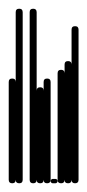

<svg xmlns="http://www.w3.org/2000/svg" viewBox="-20 -420 200 440"><path d="M0 -8H16V-232H0ZM8 -16Q4 -16 2 -14Q0 -12 0 -8Q0 -4 2 -2Q4 0 8 0Q12 0 14 -2Q16 -4 16 -8Q16 -12 14 -14Q12 -16 8 -16ZM8 -240Q4 -240 2 -238Q0 -236 0 -232Q0 -228 2 -226Q4 -224 8 -224Q12 -224 14 -226Q16 -228 16 -232Q16 -236 14 -238Q12 -240 8 -240Z M16 -8H32V-392H16ZM24 -16Q20 -16 18 -14Q16 -12 16 -8Q16 -4 18 -2Q20 0 24 0Q28 0 30 -2Q32 -4 32 -8Q32 -12 30 -14Q28 -16 24 -16ZM24 -400Q20 -400 18 -398Q16 -396 16 -392Q16 -388 18 -386Q20 -384 24 -384Q28 -384 30 -386Q32 -388 32 -392Q32 -396 30 -398Q28 -400 24 -400Z M32 0Q32 0 32 0Q32 0 32 0Q32 0 32 0Q32 0 32 0H48Q48 0 48 0Q48 0 48 0Q48 0 48 0Q48 0 48 0Z M48 -8H64V-392H48ZM56 -16Q52 -16 50 -14Q48 -12 48 -8Q48 -4 50 -2Q52 0 56 0Q60 0 62 -2Q64 -4 64 -8Q64 -12 62 -14Q60 -16 56 -16ZM56 -400Q52 -400 50 -398Q48 -396 48 -392Q48 -388 50 -386Q52 -384 56 -384Q60 -384 62 -386Q64 -388 64 -392Q64 -396 62 -398Q60 -400 56 -400Z M64 -8H80V-212H64ZM72 -16Q68 -16 66 -14Q64 -12 64 -8Q64 -4 66 -2Q68 0 72 0Q76 0 78 -2Q80 -4 80 -8Q80 -12 78 -14Q76 -16 72 -16ZM72 -220Q68 -220 66 -218Q64 -216 64 -212Q64 -208 66 -206Q68 -204 72 -204Q76 -204 78 -206Q80 -208 80 -212Q80 -216 78 -218Q76 -220 72 -220Z M80 -8H96V-232H80ZM88 -16Q84 -16 82 -14Q80 -12 80 -8Q80 -4 82 -2Q84 0 88 0Q92 0 94 -2Q96 -4 96 -8Q96 -12 94 -14Q92 -16 88 -16ZM88 -240Q84 -240 82 -238Q80 -236 80 -232Q80 -228 82 -226Q84 -224 88 -224Q92 -224 94 -226Q96 -228 96 -232Q96 -236 94 -238Q92 -240 88 -240Z M101 -10Q99 -10 97.5 -8.5Q96 -7 96 -5Q96 -3 97.5 -1.5Q99 0 101 0H107Q109 0 110.5 -1.5Q112 -3 112 -5Q112 -7 110.5 -8.5Q109 -10 107 -10Z M112 -8H128V-252H112ZM120 -16Q116 -16 114 -14Q112 -12 112 -8Q112 -4 114 -2Q116 0 120 0Q124 0 126 -2Q128 -4 128 -8Q128 -12 126 -14Q124 -16 120 -16ZM120 -260Q116 -260 114 -258Q112 -256 112 -252Q112 -248 114 -246Q116 -244 120 -244Q124 -244 126 -246Q128 -248 128 -252Q128 -256 126 -258Q124 -260 120 -260Z M128 -8H144V-272H128ZM136 -16Q132 -16 130 -14Q128 -12 128 -8Q128 -4 130 -2Q132 0 136 0Q140 0 142 -2Q144 -4 144 -8Q144 -12 142 -14Q140 -16 136 -16ZM136 -280Q132 -280 130 -278Q128 -276 128 -272Q128 -268 130 -266Q132 -264 136 -264Q140 -264 142 -266Q144 -268 144 -272Q144 -276 142 -278Q140 -280 136 -280Z M144 -8H160V-352H144ZM152 -16Q148 -16 146 -14Q144 -12 144 -8Q144 -4 146 -2Q148 0 152 0Q156 0 158 -2Q160 -4 160 -8Q160 -12 158 -14Q156 -16 152 -16ZM152 -360Q148 -360 146 -358Q144 -356 144 -352Q144 -348 146 -346Q148 -344 152 -344Q156 -344 158 -346Q160 -348 160 -352Q160 -356 158 -358Q156 -360 152 -360Z"/></svg>

Font: Wavefont ExtraLight
Style: Regular
Weight: 250
Version: Version 3.004;gftools[0.9.33]